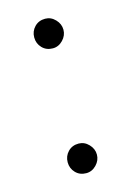

<svg xmlns="http://www.w3.org/2000/svg" viewBox="-76 -465 352 514"><g transform="rotate(-15 99.5 -208.0)"><path d="M100 -76Q116 -76 128 -63.5Q140 -51 140 -35Q140 -19 128 -6.5Q116 6 100 6Q82 6 70.5 -6Q59 -18 59 -35Q59 -52 70.5 -64Q82 -76 100 -76ZM100 -422Q116 -422 128 -409.5Q140 -397 140 -381Q140 -365 128 -352.5Q116 -340 100 -340Q82 -340 70.5 -352Q59 -364 59 -381Q59 -398 70.5 -410Q82 -422 100 -422Z"/></g></svg>

Font: Terminal Dosis
Style: Light
Weight: 300
Designer: EdgarTolentino, PabloImpallari, IginoMarini
Foundry: EdgarTolentino, PabloImpallari, IginoMarini
Version: Version 1.006